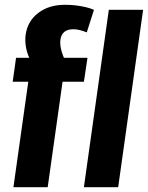

<svg xmlns="http://www.w3.org/2000/svg" viewBox="-20 -781 617 801"><path d="M98 -440H33L47 -540H170L132 -489Q113 -515 102 -540Q91 -565 87.5 -589Q84 -613 87 -636Q95 -693 139.5 -727Q184 -761 251 -761Q275 -761 296 -758.5Q317 -756 336.5 -751.5Q356 -747 372 -740L342 -646Q327 -652 313 -655.5Q299 -659 286 -659Q262 -659 248.5 -648Q235 -637 232 -615Q229 -593 238 -563.5Q247 -534 266 -501L185 -540H345L330 -440H241L179 0H36ZM577 -740 473 0H330L434 -740Z"/></svg>

Font: Pathway Extreme Condensed
Style: Bold Italic
Weight: 700
Width: 3
Italic angle: -8°
Version: Version 1.001;gftools[0.9.26]